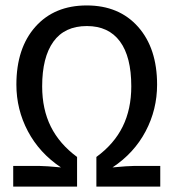

<svg xmlns="http://www.w3.org/2000/svg" viewBox="-20 -689 640 709"><path d="M300.3 -668.9Q419.9 -668.9 490 -589.8Q560.1 -510.7 560.1 -376.5Q560.1 -284.2 517.6 -203.9Q475.1 -123.5 395.5 -70.8Q452.6 -76.2 474.1 -76.2H571.8V0H335.9V-109.4Q401.4 -157.2 433.1 -221.7Q464.8 -286.1 464.8 -370.1Q464.8 -479.5 422.9 -536.1Q380.9 -592.8 300.8 -592.8Q218.8 -592.8 177.2 -535.2Q135.7 -477.5 135.7 -370.1Q135.7 -285.6 167.7 -221.4Q199.7 -157.2 264.6 -109.4V0H28.8V-76.2H126.5Q147.9 -76.2 205.1 -70.8Q125.5 -124 83 -204.3Q40.5 -284.7 40.5 -376.5Q40.5 -511.2 110.6 -590.1Q180.7 -668.9 300.3 -668.9Z"/></svg>

Font: Liberation Mono
Style: Regular
Weight: 400
Monospace: yes
Designer: Steve Matteson
Foundry: Ascender Corporation
Version: Version 2.1.5